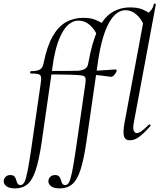

<svg xmlns="http://www.w3.org/2000/svg" viewBox="-124 -767 885 1062"><path d="M-39.8 275Q-75.2 275 -90.4 261.6Q-105.6 248.2 -103.2 231.6Q-101.8 218.8 -91.9 210Q-82 201.2 -66.8 201.2Q-50.8 201.2 -43.9 209.5Q-37 217.8 -34.2 228.9Q-31.4 240 -26.7 248.3Q-22 256.6 -9.8 256.6Q1.8 256.6 10.4 241.5Q19 226.4 28.1 181.4Q37.2 136.4 50.2 47L101.2 -306Q105.2 -331 102.7 -342.4Q100.2 -353.8 87.1 -357.2Q74 -360.6 45.8 -360.6Q41.8 -360.6 42.7 -367Q43.6 -373.4 46.6 -373.4Q82.6 -373.4 97.8 -383.2Q113 -393 117.2 -418Q136.2 -512 167.7 -566.6Q199.2 -621.2 241.5 -644.8Q283.8 -668.4 336.6 -668.4Q377.6 -668.4 405.2 -656.9Q432.8 -645.4 450.6 -632.8L413.4 -570.2Q401 -603.4 373.2 -628.2Q345.4 -653 311 -653Q262.4 -653 227.2 -598.3Q192 -543.6 172.6 -439L106.2 21Q92.2 116.2 74.1 172.1Q56 228 28.7 251.5Q1.4 275 -39.8 275ZM348.4 -306Q351.4 -327.4 348.4 -336.3Q345.4 -345.2 334.9 -348.1Q324.4 -351 302.8 -352.2Q285.2 -353.4 259.8 -353.9Q234.4 -354.4 202.2 -354.9Q170 -355.4 132.8 -355.4L133.2 -374.6Q190.8 -374.6 234.7 -374.6Q278.6 -374.6 306.8 -375.6Q333 -377.6 347.3 -387Q361.6 -396.4 365.2 -418L379.2 -367ZM207.4 275Q172 275 156.8 261.6Q141.6 248.2 144 231.6Q145.4 218.8 155.3 210Q165.2 201.2 180.4 201.2Q196.4 201.2 203.3 209.5Q210.2 217.8 213 228.9Q215.8 240 220.5 248.3Q225.2 256.6 237.4 256.6Q249 256.6 257.6 241.5Q266.2 226.4 275.3 181.4Q284.4 136.4 297.4 47L348.4 -306Q352.4 -331 349.9 -342.4Q347.4 -353.8 334.3 -357.2Q321.2 -360.6 293 -360.6Q289 -360.6 289.9 -367Q290.8 -373.4 293.8 -373.4Q329.8 -373.4 345.1 -383.2Q360.4 -393 364.4 -418Q385.4 -535.6 417.5 -602.5Q449.6 -669.4 494.4 -697.7Q539.2 -726 595.8 -726Q638.6 -726 664.4 -714.9Q690.2 -703.8 705.8 -691.4L671.2 -627.8Q660.2 -659.2 632.6 -684.9Q605 -710.6 570.6 -710.6Q517.8 -710.6 479.2 -641.3Q440.6 -572 419.8 -439L353.4 21Q339.4 116.2 321.3 172.1Q303.2 228 275.9 251.5Q248.6 275 207.4 275ZM486.8 -342.2Q465.2 -345.4 438.1 -349Q411 -352.6 378.4 -352.6L380.4 -375.6Q413 -375.6 451.7 -378.7Q490.4 -381.8 513.8 -382.8Q518.8 -382.8 520.3 -380.4Q521.8 -378 520.8 -374Q519.6 -366 508.7 -353.2Q497.8 -340.4 486.8 -342.2ZM594.4 9Q568.6 9 561.9 -13.2Q555.2 -35.4 565 -89L677 -690Q687 -690 696.8 -696.1Q706.6 -702.2 714.8 -714.7Q723 -727.2 726.8 -744.2Q728 -748.2 733.5 -746.7Q739 -745.2 738 -743.2L616.2 -89Q610.4 -58.6 615.7 -44.7Q621 -30.8 633.2 -30.8Q644.2 -30.8 661.2 -43.6Q678.2 -56.4 699 -77Q702.8 -81 706.9 -77Q711 -73 707 -69Q674.4 -32 647.8 -11.5Q621.2 9 594.4 9Z"/></svg>

Font: Cormorant Light
Style: Italic
Weight: 300
Italic angle: -10°
Designer: Christian Thalmann (Catharsis Fonts)
Foundry: Catharsis Fonts
Version: Version 4.000